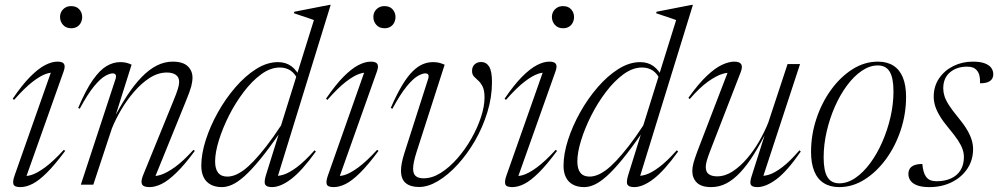

<svg xmlns="http://www.w3.org/2000/svg" viewBox="-20 -755 4081 785"><path d="M39.5 -37 194 -475.5 206.5 -456.5Q192 -461 168.8 -453.2Q145.5 -445.5 113 -420.5Q80.5 -395.5 37.5 -346.5L32 -351.5Q70.5 -408 103.2 -441Q136 -474 163.8 -488.5Q191.5 -503 215 -503Q236 -503 241.8 -493.5Q247.5 -484 240.5 -464L82.5 -19L70 -37.5Q84 -32.5 107.2 -39.2Q130.5 -46 164 -70.5Q197.5 -95 241 -142.5L246.5 -138Q204.5 -81.5 171.8 -49Q139 -16.5 112.8 -3.2Q86.5 10 63.5 10Q39 10 35 -1.5Q31 -13 39.5 -37ZM225.5 -685.5Q225.5 -697.5 231 -707.5Q236.5 -717.5 246.8 -723.8Q257 -730 271 -730Q292.5 -730 304.2 -716.8Q316 -703.5 316 -685.5Q316 -673.5 310.8 -662.8Q305.5 -652 295.5 -645.8Q285.5 -639.5 271 -639.5Q250 -639.5 237.8 -653.2Q225.5 -667 225.5 -685.5Z M306 -310.5 299.5 -313.5Q331.5 -388.5 360.2 -429Q389 -469.5 416.2 -485.2Q443.5 -501 471 -501Q481 -501 489 -499.8Q497 -498.5 504 -496.2Q511 -494 518 -490.5L447.5 -267L439 -258Q469.5 -318 499.5 -363.8Q529.5 -409.5 559.5 -440.2Q589.5 -471 621 -487Q652.5 -503 686 -503Q727.5 -503 747.2 -484.5Q767 -466 767 -437.5Q767 -421.5 761.8 -401.5Q756.5 -381.5 740 -341.5L609 -19L598 -36.5Q613 -32.5 637.5 -40.2Q662 -48 695.8 -72.2Q729.5 -96.5 771 -142.5L776.5 -138Q734.5 -81 701.2 -48.8Q668 -16.5 641.2 -3.2Q614.5 10 591.5 10Q566 10 560.5 -1.8Q555 -13.5 565 -38.5L687.5 -339Q702 -374 707.2 -391.5Q712.5 -409 712.5 -419.5Q712.5 -440 698.5 -449.2Q684.5 -458.5 662.5 -458.5Q626.5 -458.5 592.5 -436.8Q558.5 -415 528.5 -380.2Q498.5 -345.5 475.2 -305.8Q452 -266 437.5 -230L361.5 0H310.5L453 -434Q456 -444.5 452.5 -449.8Q449 -455 440.5 -455Q428.5 -455 409.2 -444Q390 -433 364.2 -401.8Q338.5 -370.5 306 -310.5Z M1201 -423Q1187 -454 1168 -466.5Q1149 -479 1124 -479Q1086 -479 1048.2 -451.5Q1010.5 -424 976.5 -379.2Q942.5 -334.5 916.2 -282.5Q890 -230.5 874.8 -181Q859.5 -131.5 859.5 -95Q859.5 -64 872 -48.5Q884.5 -33 909.5 -33Q924 -33 940.2 -39Q956.5 -45 975.8 -59Q995 -73 1018 -97.2Q1041 -121.5 1068.8 -157Q1096.5 -192.5 1129 -242L1263.5 -673Q1254.5 -676.5 1240.8 -681Q1227 -685.5 1211.5 -690.8Q1196 -696 1181.5 -701L1183.5 -707L1326.5 -735H1332L1110.5 -17L1098.5 -37Q1114.5 -33.5 1138 -40.5Q1161.5 -47.5 1193.2 -71Q1225 -94.5 1266 -140.5L1271.5 -135.5Q1214 -56 1170.5 -23Q1127 10 1092 10Q1070.5 10 1064.5 0Q1058.5 -10 1067.5 -39.5L1123.5 -219H1129Q1080.5 -148.5 1043.8 -103.8Q1007 -59 979 -34.2Q951 -9.5 929 0.2Q907 10 887.5 10Q860 10 841 -0.5Q822 -11 812.5 -30.5Q803 -50 803 -77Q803 -125.5 821.2 -182.5Q839.5 -239.5 871 -295.8Q902.5 -352 942.8 -398.5Q983 -445 1027.5 -473Q1072 -501 1116.5 -501Q1148 -501 1170.5 -484.8Q1193 -468.5 1209 -435.5Z M1320.5 -37 1475 -475.5 1487.5 -456.5Q1473 -461 1449.8 -453.2Q1426.5 -445.5 1394 -420.5Q1361.5 -395.5 1318.5 -346.5L1313 -351.5Q1351.5 -408 1384.2 -441Q1417 -474 1444.8 -488.5Q1472.5 -503 1496 -503Q1517 -503 1522.8 -493.5Q1528.5 -484 1521.5 -464L1363.5 -19L1351 -37.5Q1365 -32.5 1388.2 -39.2Q1411.5 -46 1445 -70.5Q1478.5 -95 1522 -142.5L1527.5 -138Q1485.5 -81.5 1452.8 -49Q1420 -16.5 1393.8 -3.2Q1367.5 10 1344.5 10Q1320 10 1316 -1.5Q1312 -13 1320.5 -37ZM1506.5 -685.5Q1506.5 -697.5 1512 -707.5Q1517.5 -717.5 1527.8 -723.8Q1538 -730 1552 -730Q1573.5 -730 1585.2 -716.8Q1597 -703.5 1597 -685.5Q1597 -673.5 1591.8 -662.8Q1586.5 -652 1576.5 -645.8Q1566.5 -639.5 1552 -639.5Q1531 -639.5 1518.8 -653.2Q1506.5 -667 1506.5 -685.5Z M1991.5 -419.5Q1991.5 -357.5 1972.5 -295.8Q1953.5 -234 1921.8 -179.2Q1890 -124.5 1850.8 -81.8Q1811.5 -39 1770.8 -14.8Q1730 9.5 1693.5 9.5Q1658 9.5 1638.8 -6.5Q1619.5 -22.5 1619.5 -57.5Q1619.5 -86 1633.5 -129.5L1731 -434Q1734 -445 1730.8 -450Q1727.5 -455 1718.5 -455Q1706.5 -455 1687.5 -444Q1668.5 -433 1642.8 -401.8Q1617 -370.5 1584.5 -310.5L1577.5 -313.5Q1602 -369.5 1624 -406Q1646 -442.5 1667 -463.2Q1688 -484 1708.5 -492.5Q1729 -501 1749.5 -501Q1759.5 -501 1767.8 -499.8Q1776 -498.5 1783.5 -496Q1791 -493.5 1798 -490.5L1683 -133Q1676 -111 1672.5 -94.2Q1669 -77.5 1669 -65.5Q1669 -44 1680 -35Q1691 -26 1712 -26Q1747 -26 1782.2 -48.2Q1817.5 -70.5 1849.8 -107.2Q1882 -144 1907 -188Q1932 -232 1946.5 -276Q1961 -320 1961 -356.5Q1961 -385.5 1953.2 -401Q1945.5 -416.5 1935.5 -425.2Q1925.5 -434 1917.8 -442.2Q1910 -450.5 1910 -465Q1910 -482 1920.5 -491.8Q1931 -501.5 1947 -501.5Q1968 -501.5 1979.8 -482.8Q1991.5 -464 1991.5 -419.5Z M2050.5 -37 2205 -475.5 2217.5 -456.5Q2203 -461 2179.8 -453.2Q2156.5 -445.5 2124 -420.5Q2091.5 -395.5 2048.5 -346.5L2043 -351.5Q2081.5 -408 2114.2 -441Q2147 -474 2174.8 -488.5Q2202.5 -503 2226 -503Q2247 -503 2252.8 -493.5Q2258.5 -484 2251.5 -464L2093.5 -19L2081 -37.5Q2095 -32.5 2118.2 -39.2Q2141.5 -46 2175 -70.5Q2208.5 -95 2252 -142.5L2257.5 -138Q2215.5 -81.5 2182.8 -49Q2150 -16.5 2123.8 -3.2Q2097.5 10 2074.5 10Q2050 10 2046 -1.5Q2042 -13 2050.5 -37ZM2236.5 -685.5Q2236.5 -697.5 2242 -707.5Q2247.5 -717.5 2257.8 -723.8Q2268 -730 2282 -730Q2303.5 -730 2315.2 -716.8Q2327 -703.5 2327 -685.5Q2327 -673.5 2321.8 -662.8Q2316.5 -652 2306.5 -645.8Q2296.5 -639.5 2282 -639.5Q2261 -639.5 2248.8 -653.2Q2236.5 -667 2236.5 -685.5Z M2682 -423Q2668 -454 2649 -466.5Q2630 -479 2605 -479Q2567 -479 2529.2 -451.5Q2491.5 -424 2457.5 -379.2Q2423.5 -334.5 2397.2 -282.5Q2371 -230.5 2355.8 -181Q2340.5 -131.5 2340.5 -95Q2340.5 -64 2353 -48.5Q2365.5 -33 2390.5 -33Q2405 -33 2421.2 -39Q2437.5 -45 2456.8 -59Q2476 -73 2499 -97.2Q2522 -121.5 2549.8 -157Q2577.5 -192.5 2610 -242L2744.5 -673Q2735.5 -676.5 2721.8 -681Q2708 -685.5 2692.5 -690.8Q2677 -696 2662.5 -701L2664.5 -707L2807.5 -735H2813L2591.5 -17L2579.5 -37Q2595.5 -33.5 2619 -40.5Q2642.5 -47.5 2674.2 -71Q2706 -94.5 2747 -140.5L2752.5 -135.5Q2695 -56 2651.5 -23Q2608 10 2573 10Q2551.5 10 2545.5 0Q2539.5 -10 2548.5 -39.5L2604.5 -219H2610Q2561.5 -148.5 2524.8 -103.8Q2488 -59 2460 -34.2Q2432 -9.5 2410 0.2Q2388 10 2368.5 10Q2341 10 2322 -0.5Q2303 -11 2293.5 -30.5Q2284 -50 2284 -77Q2284 -125.5 2302.2 -182.5Q2320.5 -239.5 2352 -295.8Q2383.5 -352 2423.8 -398.5Q2464 -445 2508.5 -473Q2553 -501 2597.5 -501Q2629 -501 2651.5 -484.8Q2674 -468.5 2690 -435.5Z M3053 -34.5 3111 -217 3118.5 -226Q3090 -168.5 3062.5 -124.5Q3035 -80.5 3007 -50.5Q2979 -20.5 2949.8 -5.2Q2920.5 10 2887.5 10Q2847.5 10 2829 -8.5Q2810.5 -27 2810.5 -55.5Q2810.5 -70.5 2815.2 -88.2Q2820 -106 2831.5 -137L2961 -474L2973.5 -455.5Q2960 -460.5 2934.8 -453.2Q2909.5 -446 2875 -421.5Q2840.5 -397 2800 -350L2794.5 -355Q2836 -413 2870 -445Q2904 -477 2932 -490Q2960 -503 2982.5 -503Q3004 -503 3010.5 -492.2Q3017 -481.5 3008 -459L2885.5 -143Q2874.5 -114.5 2870 -98.8Q2865.5 -83 2865.5 -73Q2865.5 -51.5 2878 -42.8Q2890.5 -34 2912 -34Q2944.5 -34 2975.5 -54.2Q3006.5 -74.5 3034.5 -107.2Q3062.5 -140 3084.5 -178.5Q3106.5 -217 3121 -253.5L3200 -493H3251L3095.5 -19L3084 -37.5Q3100 -33.5 3123.2 -40.5Q3146.5 -47.5 3178 -71.2Q3209.5 -95 3248.5 -140.5L3254 -135.5Q3198 -54.5 3154.5 -22.2Q3111 10 3076.5 10Q3055.5 10 3050 0.8Q3044.5 -8.5 3053 -34.5Z M3569.5 -503Q3607 -503 3632.8 -486.5Q3658.5 -470 3671.5 -438Q3684.5 -406 3684.5 -358.5Q3684.5 -289.5 3662.8 -223.5Q3641 -157.5 3602.8 -105Q3564.5 -52.5 3515.2 -21.2Q3466 10 3411 10Q3374 10 3348 -6.5Q3322 -23 3309 -55.2Q3296 -87.5 3296 -134Q3296 -203.5 3317.8 -269.2Q3339.5 -335 3377.8 -387.8Q3416 -440.5 3465.2 -471.8Q3514.5 -503 3569.5 -503ZM3411.5 -5.5Q3445 -5.5 3477.2 -27.5Q3509.5 -49.5 3537.8 -87.8Q3566 -126 3587.2 -174.5Q3608.5 -223 3620.8 -276.2Q3633 -329.5 3633 -381Q3633 -436.5 3617.5 -462Q3602 -487.5 3569 -487.5Q3536 -487.5 3503.5 -465.5Q3471 -443.5 3442.8 -405.2Q3414.5 -367 3393.2 -318.5Q3372 -270 3359.8 -216.8Q3347.5 -163.5 3347.5 -111.5Q3347.5 -56.5 3363 -31Q3378.5 -5.5 3411.5 -5.5Z M3751 -84.5Q3752.5 -68 3756 -54.8Q3759.5 -41.5 3766.5 -32Q3774 -22 3784.5 -18Q3795 -14 3808.5 -14Q3843 -14 3868.2 -25.5Q3893.5 -37 3907.2 -59.2Q3921 -81.5 3921 -113.5Q3921 -128.5 3915.5 -144.8Q3910 -161 3896.8 -181.2Q3883.5 -201.5 3860 -229.5Q3836.5 -257.5 3822.8 -280.2Q3809 -303 3803.2 -322.5Q3797.5 -342 3797.5 -359.5Q3797.5 -402 3819.2 -434.2Q3841 -466.5 3877.5 -484.8Q3914 -503 3957.5 -503Q3988 -503 4006.2 -496Q4024.5 -489 4032.8 -477.5Q4041 -466 4041 -451.5Q4041 -440 4035.5 -431.8Q4030 -423.5 4018.2 -419Q4006.5 -414.5 3987 -414.5Q3987.5 -433.5 3984.5 -445.8Q3981.5 -458 3974.5 -466.5Q3967.5 -475 3958 -478.8Q3948.5 -482.5 3934 -482.5Q3891.5 -482.5 3864 -459.2Q3836.5 -436 3836.5 -393.5Q3836.5 -378.5 3841.5 -362.2Q3846.5 -346 3859.8 -325.2Q3873 -304.5 3897 -275.5Q3921 -246.5 3934.2 -223.8Q3947.5 -201 3953 -182Q3958.5 -163 3958.5 -145.5Q3958.5 -100.5 3935 -65.2Q3911.5 -30 3871 -10Q3830.5 10 3780 10Q3749.5 10 3730.5 3Q3711.5 -4 3702.8 -16.2Q3694 -28.5 3694 -43.5Q3694 -56.5 3700 -65.8Q3706 -75 3718.8 -79.8Q3731.5 -84.5 3751 -84.5Z"/></svg>

Font: Newsreader 60pt Light
Style: Italic
Weight: 300
Italic angle: -17°
Designer: Hugues Gentile
Foundry: Production Type
Version: Version 1.003